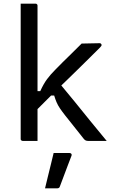

<svg xmlns="http://www.w3.org/2000/svg" viewBox="-20 -770 640 1049"><path d="M185 0H104Q101 0 98.5 -1.5Q96 -3 94.5 -5Q93 -7 93 -11V-750H174Q178 -750 180 -748.5Q182 -747 183.5 -745Q185 -743 185 -739V-272H200Q209 -292 218 -308Q227 -324 237 -337.5Q247 -351 258 -363.5Q269 -376 283 -390Q300 -408 322 -429.5Q344 -451 370.5 -477Q397 -503 426 -532L524 -534Q528 -534 530 -532.5Q532 -531 533.5 -529Q535 -527 535 -523Q535 -522 533.5 -519Q532 -516 526 -510Q494 -478 463 -447.5Q432 -417 401.5 -387Q371 -357 341 -328Q328 -316 315 -303Q351 -260 386 -217Q429 -163 473 -109.5Q517 -56 563 0H463Q454 0 448.5 -2.5Q443 -5 438 -11Q434 -16 423 -30Q412 -44 397.5 -62Q383 -80 367 -100.5Q351 -121 337 -138Q319 -161 307.5 -178Q296 -195 289 -211.5Q282 -228 276 -248H259Q242 -231 225 -214Q205 -194 185 -174ZM273 66H360Q366 66 369.5 70Q373 74 371 80Q360 109 349.5 136Q339 163 329 190.5Q319 218 307 249Q306 253 302.5 256Q299 259 292 259H226L242 193Q250 160 258 128Q266 96 273 66Z"/></svg>

Font: Code D OnePiece
Style: Regular
Weight: 400
Version: Version 1.085; ttfautohint (v1.8.4.7-5d5b);Nerd Fonts 3.0.2